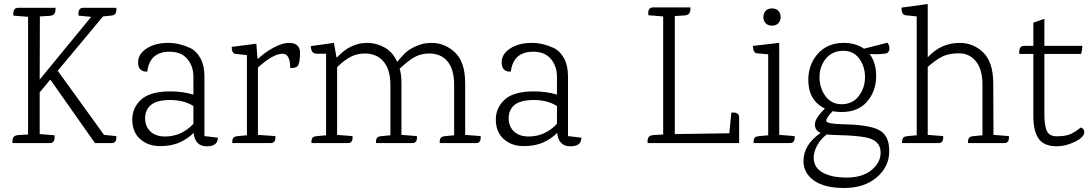

<svg xmlns="http://www.w3.org/2000/svg" viewBox="-20 -714 5445 958"><path d="M395 -675H561Q561 -675 561 -668Q561 -646 548 -639Q541 -636 494 -632L268 -361L499 -41L560 -35Q564 0 537 0H454L231 -317L178 -253V-45L252 -39Q256 0 229 0H42V-8Q42 -30 55 -36Q61 -39 70 -40L120 -43V-630L47 -636Q43 -675 70 -675H257V-668Q257 -646 244 -639Q238 -636 229 -635L179 -632L178 -317L435 -630L372 -636Q368 -675 395 -675Z M1012 16Q953 16 946 -51Q920 -24 879 -4.5Q838 15 778.5 15Q719 15 679.5 -20Q640 -55 640 -118Q640 -171 677 -210Q721 -258 830 -258Q892 -258 945 -242V-331Q945 -384 914.5 -420Q884 -456 827 -456Q727 -456 715 -357Q695 -355 682 -366Q669 -377 669 -403Q669 -444 711.5 -472Q754 -500 821 -500Q873 -500 928 -475Q960 -460 980 -423.5Q1000 -387 1000 -334V-35L1067 -27Q1067 16 1012 16ZM945 -185Q897 -215 830 -215Q763 -215 733.5 -190.5Q704 -166 704 -124.5Q704 -83 730.5 -58Q757 -33 804 -33Q885 -33 945 -96Z M1421 -500Q1477 -500 1477 -451Q1477 -399 1465 -384Q1453 -373 1428 -375Q1428 -446 1390 -446Q1343 -446 1267 -377V-41L1354 -35Q1357 0 1331 0H1139Q1139 0 1139 -7Q1139 -27 1152 -32Q1159 -35 1212 -39V-439L1156 -445Q1136 -447 1136 -480L1259 -496L1265 -421H1268Q1300 -452 1344.5 -476Q1389 -500 1421 -500Z M2355 0H2174V-7Q2174 -27 2187 -32Q2194 -35 2246 -39V-290Q2246 -367 2213.5 -407Q2181 -447 2122 -447Q2079 -447 2046.5 -428Q2014 -409 1974 -371Q1983 -344 1983 -299V-41L2060 -35Q2064 0 2037 0H1856V-7Q1856 -27 1869 -32Q1876 -35 1928 -39V-290Q1928 -366 1894 -406.5Q1860 -447 1801 -447Q1760 -447 1728.5 -430Q1697 -413 1662 -379V-41L1739 -35Q1742 0 1716 0H1534V-7Q1534 -27 1547 -32Q1554 -35 1607 -39V-446H1561Q1531 -446 1531 -484L1646 -500L1659 -428H1662Q1728 -500 1812 -500Q1858 -500 1899 -477Q1940 -454 1962 -405Q1983 -432 2002 -450Q2021 -468 2056.5 -484Q2092 -500 2133 -500Q2200 -500 2250.5 -452Q2301 -404 2301 -299V-41L2378 -35Q2382 0 2355 0Z M2826 16Q2767 16 2760 -51Q2734 -24 2693 -4.5Q2652 15 2592.5 15Q2533 15 2493.5 -20Q2454 -55 2454 -118Q2454 -171 2491 -210Q2535 -258 2644 -258Q2706 -258 2759 -242V-331Q2759 -384 2728.5 -420Q2698 -456 2641 -456Q2541 -456 2529 -357Q2509 -355 2496 -366Q2483 -377 2483 -403Q2483 -444 2525.5 -472Q2568 -500 2635 -500Q2687 -500 2742 -475Q2774 -460 2794 -423.5Q2814 -387 2814 -334V-35L2881 -27Q2881 16 2826 16ZM2759 -185Q2711 -215 2644 -215Q2577 -215 2547.5 -190.5Q2518 -166 2518 -124.5Q2518 -83 2544.5 -58Q2571 -33 2618 -33Q2699 -33 2759 -96Z M3668 -129V0H3211V-8Q3211 -30 3224 -36Q3230 -39 3239 -40L3289 -43V-632L3215 -638Q3211 -677 3238 -677H3425V-670Q3425 -648 3412 -641Q3406 -638 3397 -637L3347 -634V-45L3619 -49L3629 -152Q3668 -156 3668 -129Z M3922 0H3740V-7Q3740 -27 3753 -32Q3760 -35 3813 -39V-443L3757 -448Q3737 -450 3737 -485L3868 -500V-41L3945 -35Q3948 0 3922 0ZM3863.5 -598Q3852 -586 3832 -586Q3812 -586 3800.5 -598Q3789 -610 3789 -629Q3789 -648 3800.5 -660Q3812 -672 3832 -672Q3852 -672 3863.5 -660Q3875 -648 3875 -629Q3875 -610 3863.5 -598Z M4178 -155Q4160 -155 4134 -159Q4100 -123 4103 -109.5Q4106 -96 4186 -94Q4314 -92 4365.5 -65.5Q4417 -39 4417 39.5Q4417 118 4354.5 171Q4292 224 4192.5 224Q4093 224 4041 186.5Q3989 149 3989 90Q3989 8 4075 -51Q4046 -62 4046 -93Q4046 -124 4096 -172Q4021 -209 4014 -295Q4007 -381 4056 -440.5Q4105 -500 4190 -500Q4249 -500 4291 -471L4408 -501Q4417 -489 4418 -474.5Q4419 -460 4408 -450Q4393 -442 4319 -444Q4353 -401 4351.5 -329Q4350 -257 4305.5 -206Q4261 -155 4178 -155ZM4184 -460.5Q4131 -459 4100 -420.5Q4069 -382 4069 -328.5Q4069 -275 4099 -234Q4129 -193 4182 -194Q4235 -195 4265.5 -235.5Q4296 -276 4296 -329.5Q4296 -383 4266.5 -422.5Q4237 -462 4184 -460.5ZM4374 47Q4374 -15 4297 -29Q4253 -37 4186 -39Q4119 -41 4105 -43Q4076 -22 4058 10.5Q4040 43 4040 74Q4040 121 4084 146.5Q4128 172 4205 172Q4282 172 4328 135Q4374 98 4374 47Z M4991 0H4810V-7Q4810 -27 4823 -32Q4830 -35 4882 -39V-291Q4882 -368 4849.5 -408Q4817 -448 4765 -448Q4713 -448 4680 -431Q4647 -414 4609 -380V-41L4686 -35Q4689 0 4663 0H4481V-7Q4481 -27 4494 -32Q4501 -35 4554 -39V-632L4498 -638Q4478 -640 4478 -676L4609 -694V-428Q4675 -500 4769 -500Q4836 -500 4885.5 -452.5Q4935 -405 4936 -300L4937 -41L5014 -35Q5017 0 4991 0Z M5191 -445V-146Q5191 -86 5203.5 -60Q5216 -34 5252.5 -34Q5289 -34 5312.5 -41.5Q5336 -49 5373 -78Q5390 -72 5390 -55Q5390 -29 5343 -6.5Q5296 16 5254 16Q5189 16 5162.5 -22Q5136 -60 5136 -134V-445H5066Q5062 -485 5089 -485H5136V-601L5191 -620V-485H5380Q5381 -469 5374 -445Z"/></svg>

Font: Karma Light
Style: Regular
Weight: 300
Designer: Joana Correia
Foundry: Indian Type Foundry
Version: Version 1.202;PS 1.0;hotconv 1.0.78;makeotf.lib2.5.61930; tt